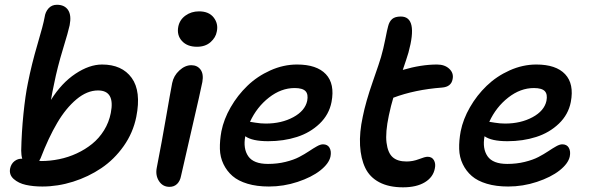

<svg xmlns="http://www.w3.org/2000/svg" viewBox="-20 -780 2500 813"><path d="M159.2 9.8Q121.1 9.8 89.8 2.9Q58.6 -3.9 38.1 -22Q17.6 -40 22.9 -66.9Q27.3 -86.9 41.7 -97.9Q56.2 -108.9 74.2 -107.9Q69.8 -122.6 69.8 -142.1Q71.3 -218.8 79.3 -297.9Q87.4 -377 98.1 -428.2Q113.8 -507.8 138.4 -591.1Q163.1 -674.3 168.9 -707Q171.9 -729.5 185.5 -744.6Q199.2 -759.8 221.2 -759.8Q253.4 -759.8 268.3 -737.5Q283.2 -715.3 274.9 -672.9Q270 -648.9 246.6 -572.3Q223.1 -495.6 209 -424.8Q201.2 -389.2 195.8 -356.9Q240.7 -428.7 299.6 -467.8Q358.4 -506.8 412.1 -506.8Q496.6 -506.8 537.6 -450.2Q578.6 -393.6 557.1 -285.2Q543.5 -217.8 503.7 -161.4Q463.9 -105 409.2 -68.1Q354.5 -31.2 289.6 -10.7Q224.6 9.8 159.2 9.8ZM151.9 -109.9Q147.9 -102.1 146 -99.1Q148.9 -98.1 153.8 -98.1Q192.4 -98.1 230.7 -106Q269 -113.8 304.9 -130.4Q340.8 -147 370.1 -170.7Q399.4 -194.3 420.4 -228Q441.4 -261.7 449.2 -301.8Q467.8 -397 395 -397Q348.6 -397 303.7 -359.4Q258.8 -321.8 222.2 -259.5Q185.5 -197.3 151.9 -109.9Z M814 -582Q772.9 -582 750.5 -606.4Q728 -630.9 734.9 -667Q740.7 -696.3 765.4 -714.1Q790 -731.9 822.8 -731.9Q864.7 -731.9 885 -705.6Q905.3 -679.2 897.9 -646Q893.6 -621.1 871.6 -601.6Q849.6 -582 814 -582ZM697.8 11.2Q668.9 11.2 653.1 -13.4Q637.2 -38.1 644 -70.8Q665.5 -180.7 683.3 -284.4Q701.2 -388.2 709 -428.2Q715.3 -459.5 739.5 -481.7Q763.7 -503.9 790 -503.9Q815.4 -503.9 829.1 -485.4Q842.8 -466.8 836.9 -433.1Q829.6 -395.5 792 -233.6Q754.4 -71.8 746.6 -35.2Q742.7 -13.7 730 -1.2Q717.3 11.2 697.8 11.2Z M1118.7 9.8Q1067.4 9.8 1028.1 -2Q988.8 -13.7 964.6 -34.7Q940.4 -55.7 926.3 -85Q912.1 -114.3 911.1 -149.2Q910.2 -184.1 917.5 -224.1Q927.7 -275.4 956.8 -325.9Q985.8 -376.5 1027.6 -416.7Q1069.3 -457 1124.8 -481.9Q1180.2 -506.8 1237.8 -506.8Q1321.3 -506.8 1359.9 -465.8Q1398.4 -424.8 1383.8 -348.1Q1373.5 -294.9 1333.3 -256.3Q1293 -217.8 1237.1 -200Q1181.2 -182.1 1115.7 -182.1Q1047.9 -182.1 1018.6 -203.1Q1008.8 -150.9 1031.2 -118.4Q1053.7 -85.9 1114.7 -85.9Q1154.3 -85.9 1189 -94.5Q1223.6 -103 1246.8 -115.2Q1270 -127.4 1288.3 -139.6Q1306.6 -151.9 1321.8 -160.4Q1336.9 -168.9 1347.7 -168.9Q1367.2 -168.9 1375.5 -154.1Q1383.8 -139.2 1379.4 -117.2Q1373 -87.4 1336.2 -58.3Q1299.3 -29.3 1240.2 -9.8Q1181.2 9.8 1118.7 9.8ZM1227.5 -407.2Q1170.4 -407.2 1118.9 -366.9Q1067.4 -326.7 1038.6 -264.2Q1039.6 -264.2 1061.8 -260.5Q1084 -256.8 1105.5 -256.8Q1171.9 -256.8 1221.7 -283.7Q1271.5 -310.5 1280.8 -353Q1286.1 -380.9 1273.7 -394Q1261.2 -407.2 1227.5 -407.2Z M1686.5 13.2Q1626.5 13.2 1585.9 -8.3Q1545.4 -29.8 1526.6 -69.1Q1507.8 -108.4 1504.6 -163.6Q1501.5 -218.8 1516.1 -286.1Q1528.3 -347.7 1558.3 -433.8Q1588.4 -520 1593.3 -538.1Q1603.5 -573.2 1611.6 -614.5Q1619.6 -655.8 1623.5 -668.9Q1628.4 -689 1640.6 -699.5Q1652.8 -710 1677.2 -710Q1751.5 -710 1709.5 -557.1Q1701.7 -530.8 1685.5 -483.9Q1763.2 -506.8 1830.6 -506.8Q1863.3 -506.8 1882.6 -488.5Q1901.9 -470.2 1896.5 -444.8Q1890.6 -412.1 1851.6 -409.2Q1736.3 -400.4 1645.5 -366.2Q1635.7 -334.5 1626.5 -291Q1611.3 -219.2 1616.7 -176Q1622.1 -132.8 1642.6 -114.5Q1663.1 -96.2 1701.2 -96.2Q1728.5 -96.2 1754.2 -106.2Q1779.8 -116.2 1790.5 -116.2Q1809.1 -116.2 1817.4 -101.6Q1825.7 -86.9 1821.3 -66.9Q1814.5 -29.8 1779.1 -8.3Q1743.7 13.2 1686.5 13.2Z M2131.8 9.8Q2080.6 9.8 2041.3 -2Q2002 -13.7 1977.8 -34.7Q1953.6 -55.7 1939.5 -85Q1925.3 -114.3 1924.3 -149.2Q1923.3 -184.1 1930.7 -224.1Q1940.9 -275.4 1970 -325.9Q1999 -376.5 2040.8 -416.7Q2082.5 -457 2137.9 -481.9Q2193.4 -506.8 2251 -506.8Q2334.5 -506.8 2373 -465.8Q2411.6 -424.8 2397 -348.1Q2386.7 -294.9 2346.4 -256.3Q2306.2 -217.8 2250.2 -200Q2194.3 -182.1 2128.9 -182.1Q2061 -182.1 2031.7 -203.1Q2022 -150.9 2044.4 -118.4Q2066.9 -85.9 2127.9 -85.9Q2167.5 -85.9 2202.1 -94.5Q2236.8 -103 2260 -115.2Q2283.2 -127.4 2301.5 -139.6Q2319.8 -151.9 2335 -160.4Q2350.1 -168.9 2360.8 -168.9Q2380.4 -168.9 2388.7 -154.1Q2397 -139.2 2392.6 -117.2Q2386.2 -87.4 2349.4 -58.3Q2312.5 -29.3 2253.4 -9.8Q2194.3 9.8 2131.8 9.8ZM2240.7 -407.2Q2183.6 -407.2 2132.1 -366.9Q2080.6 -326.7 2051.8 -264.2Q2052.7 -264.2 2075 -260.5Q2097.2 -256.8 2118.7 -256.8Q2185.1 -256.8 2234.9 -283.7Q2284.7 -310.5 2293.9 -353Q2299.3 -380.9 2286.9 -394Q2274.4 -407.2 2240.7 -407.2Z"/></svg>

Font: Shantell Sans Normal
Style: Italic
Weight: 500
Italic angle: -11.31°
Designer: Stephen Nixon, Anya Danilova, Shantell Martin
Foundry: Arrow Type
Version: Version 1.006;[559af2be0]